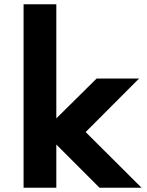

<svg xmlns="http://www.w3.org/2000/svg" viewBox="-20 -880 688 900"><path d="M90.5 0H244V-202.5L446.5 0H643.5L381.5 -261L632 -512H433L244 -325V-860H90.5Z"/></svg>

Font: Spartan
Style: Bold
Weight: 700
Designer: Matt Bailey, Mirko Velimirovic
Foundry: Matt Bailey
Version: Version 1.003; ttfautohint (v1.8.3)